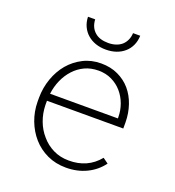

<svg xmlns="http://www.w3.org/2000/svg" viewBox="-135 -840 870 956"><g transform="rotate(20 300.0 -362.0)"><path d="M320.8 9.8Q380.9 9.8 429.4 -13.7Q478 -37.1 509.8 -80.1L481.4 -100.6Q451.7 -64 411.4 -45.9Q371.1 -27.8 321.8 -28.3Q276.4 -28.3 239.3 -46.6Q202.1 -64.9 176.3 -95.7Q149.4 -126 134.8 -165.3Q120.1 -204.6 119.1 -248.5V-271H523.4V-304.2Q522.9 -352.1 508.5 -394.5Q494.1 -437 466.8 -469.2Q439.5 -501 399.9 -519.5Q360.4 -538.1 310.1 -538.1Q258.3 -538.1 215.6 -516.4Q172.9 -494.6 142.1 -458.5Q111.3 -421.9 94.2 -373.5Q77.1 -325.2 76.7 -272.5V-251Q77.1 -198.7 95 -151.6Q112.8 -104.5 144.5 -68.4Q176.3 -32.2 221.2 -11.2Q266.1 9.8 320.8 9.8ZM310.1 -500Q349.1 -500 380.6 -484.6Q412.1 -469.2 434.1 -443.8Q456.5 -418 468.8 -384.3Q481 -350.6 481 -314.9V-309.1H121.6Q126.5 -348.1 141.8 -382.8Q157.2 -417.5 181.2 -443.4Q205.1 -469.7 237.5 -484.9Q270 -500 310.1 -500ZM444.8 -733.9H406.7Q405.8 -712.9 397.9 -696.3Q390.1 -679.7 377.4 -668.5Q364.3 -657.2 346.2 -651.4Q328.1 -645.5 306.6 -645.5Q284.2 -645.5 266.1 -651.1Q248 -656.7 235.4 -668Q222.2 -679.2 214.6 -695.8Q207 -712.4 206.1 -733.9H168Q168.9 -705.1 179.9 -682.1Q190.9 -659.2 209 -643.6Q227.5 -627.4 252.2 -618.9Q276.9 -610.4 306.6 -610.4Q336.4 -610.4 361.1 -618.9Q385.7 -627.4 404.3 -643.6Q422.4 -659.2 433.1 -682.1Q443.8 -705.1 444.8 -733.9Z"/></g></svg>

Font: Roboto Mono ExtraLight
Style: Regular
Weight: 250
Monospace: yes
Designer: Google
Version: Version 3.000